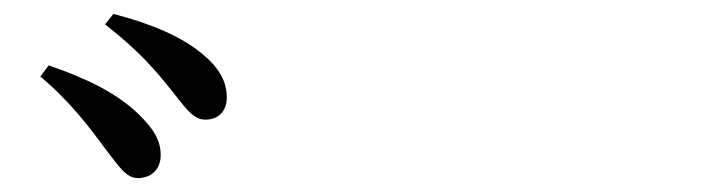

<svg xmlns="http://www.w3.org/2000/svg" viewBox="-20 -865 1040 276"><path d="M130 -653C150 -627 161 -609 178 -609C199 -609 211 -623 211 -642C211 -663 201 -680 178 -702C149 -730 106 -752 50 -771L38 -755C82 -718 110 -680 130 -653ZM225 -737C246 -711 257 -693 275 -693C294 -693 306 -705 306 -725C306 -748 295 -768 269 -789C242 -811 201 -830 143 -845L131 -830C180 -792 205 -762 225 -737Z"/></svg>

Font: Noto Serif JP SemiBold
Style: Regular
Weight: 600
Designer: Ryoko NISHIZUKA 西塚涼子 (kana & ideographs); Frank Grießhammer (Latin, Greek & Cyrillic); Wenlong ZHANG 张文龙 (bopomofo); San
Foundry: Adobe
Version: Version 2.001;hotconv 1.1.0;makeotfexe 2.6.0